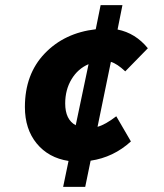

<svg xmlns="http://www.w3.org/2000/svg" viewBox="-20 -676 640 748"><path d="M234 -273Q234 -210 275 -188L325 -426Q283 -408 258.5 -367Q234 -326 234 -273ZM226 52 247 -49Q169 -61 123 -117Q77 -173 77 -259Q77 -387 154 -467.5Q231 -548 353 -562L372 -656H457L438 -561Q508 -547 556 -488L468 -398Q436 -428 412 -435L360 -182Q390 -190 433 -223L490 -125Q422 -63 333 -50L312 52Z"/></svg>

Font: TypoPRO Source Code Pro
Style: Italic
Weight: 900
Italic angle: -11°
Monospace: yes
Designer: Paul D. Hunt, Teo Tuominen
Foundry: Adobe Systems Incorporated
Version: Version 1.030;PS 1.0;hotconv 1.0.84;makeotf.lib2.5.63406